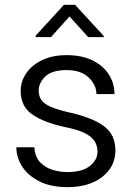

<svg xmlns="http://www.w3.org/2000/svg" viewBox="-20 -767 552 797"><path d="M384.8 -137.7Q384.8 -158.2 375 -177Q365.2 -195.8 337.2 -211.7Q309.1 -227.5 253.4 -238.8Q165 -257.3 115.5 -290.8Q65.9 -324.2 65.9 -389.2Q65.9 -429.7 89.4 -463.6Q112.8 -497.6 155.8 -517.8Q198.7 -538.1 256.8 -538.1Q319.3 -538.1 363.5 -516.6Q407.7 -495.1 431.4 -458.5Q455.1 -421.9 455.1 -376.5H380.4Q380.4 -413.6 348.4 -444.8Q316.4 -476.1 256.8 -476.1Q194.8 -476.1 167.7 -449.2Q140.6 -422.4 140.6 -391.1Q140.6 -369.6 150.6 -353.5Q160.6 -337.4 189 -324.5Q217.3 -311.5 272 -299.3Q368.7 -276.9 413.8 -241.5Q459 -206.1 459 -142.6Q459 -75.2 404.5 -32.7Q350.1 9.8 259.8 9.8Q191.4 9.8 144 -13.9Q96.7 -37.6 72.3 -75.4Q47.9 -113.3 47.9 -155.8H122.6Q125 -116.2 146.2 -93.8Q167.5 -71.3 198.2 -62Q229 -52.7 259.8 -52.7Q320.8 -52.7 352.8 -77.9Q384.8 -103 384.8 -137.7ZM291.5 -747.1 410.6 -617.7V-612.8H346.2L268.6 -698.7L191.4 -612.8H127.9V-618.7L245.6 -747.1Z"/></svg>

Font: Vazirmatn RD Light
Style: Regular
Weight: 300
Designer: Saber Rastikerdar
Foundry: Saber Rastikerdar
Version: Version 32.102